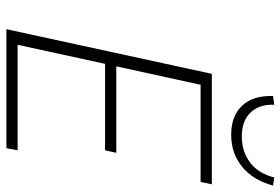

<svg xmlns="http://www.w3.org/2000/svg" viewBox="-162 -736 898 615"><g transform="rotate(90 287.5 -429.0)"><path d="M252 -622 193 -352H470L462 -316H185L124 -36H462L455 0H74L217 -658H571L563 -622ZM575 -854 549 -858Q536 -807 501 -780.5Q466 -754 417 -754Q368 -754 341 -782Q314 -810 316 -858L288 -854Q286 -790 319 -755Q352 -720 412 -720Q471 -720 514 -754.5Q557 -789 575 -854Z"/></g></svg>

Font: Ysabeau Light
Style: Italic
Weight: 300
Italic angle: -12°
Designer: Christian Thalmann (Catharsis Fonts)
Version: Version 0.003